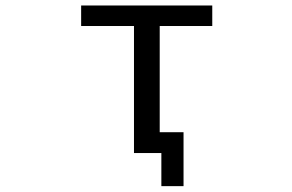

<svg xmlns="http://www.w3.org/2000/svg" viewBox="-20 -544 1040 685"><path d="M634.8 -72.3V120.1H555.7V2H543H513.7H458V-451.2H269.5V-524.4H737.3V-451.2H549.8V-72.3Z"/></svg>

Font: Gen Shin Gothic Monospace Regular
Style: Regular
Weight: 400
Designer: [Source Han Sans]
Ryoko NISHIZUKA  (kana & ideographs); Paul D. Hunt (Latin, Greek & Cyrillic); Wenlong ZHANG  (bopomofo
Version: Version 1.002.20150607